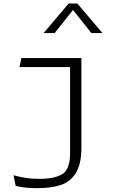

<svg xmlns="http://www.w3.org/2000/svg" viewBox="-20 -818 660 1052"><path d="M426 -500V-9Q426 79.5 396.5 128.2Q367 177 314.8 195Q262.5 213 184 213Q148.5 213 120.5 210Q92.5 207 66 200.5L54 142Q86.5 151.5 120.8 156.8Q155 162 194 162Q249 162 282 152.5Q315 143 330.5 129Q345.5 116 354.8 90.2Q364 64.5 364 20V-473L386.5 -450.5H87L97 -500ZM356 -798.5H404L541 -637H480.5L366 -781H394L279.5 -637H219Z"/></svg>

Font: Monaspace Argon Var ExtraLight
Style: Regular
Weight: 200
Designer: Riley Cran and the Lettermatic Team
Version: Version 1.200 (Monaspace Argon Var)